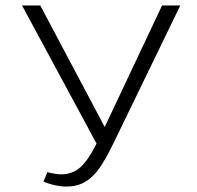

<svg xmlns="http://www.w3.org/2000/svg" viewBox="-20 -678 724 706"><path d="M643 -658 399 -155Q370 -95 346.5 -61Q323 -27 293.5 -9.5Q264 8 224 8Q184 8 140 -10L154 -45Q185 -37 205 -37Q246 -37 275 -62.5Q304 -88 335 -150L61 -658H128L365 -211L576 -658Z"/></svg>

Font: Ysabeau SC Semilight
Style: Regular
Weight: 300
Designer: Christian Thalmann (Catharsis Fonts)
Version: Version 0.003